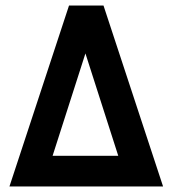

<svg xmlns="http://www.w3.org/2000/svg" viewBox="-20 -670 620 690"><path d="M14 0 228 -650H352L566 0ZM169 -110H405L287 -478Z"/></svg>

Font: Sometype Mono
Style: Bold
Weight: 700
Monospace: yes
Designer: Ryoichi Tsunekawa
Foundry: Dharma Type
Version: Version 1.000; ttfautohint (v1.8.3)